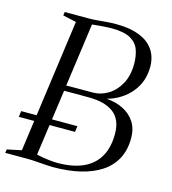

<svg xmlns="http://www.w3.org/2000/svg" viewBox="-124 -843 844 942"><g transform="rotate(15 298.0 -372.0)"><path d="M233.5 7Q214.5 7 190.5 5.2Q166.5 3.5 143 1.8Q119.5 0 102.5 0H-12.5L-10 -18L63 -33.5L156 -710L88 -725L90.5 -743H209.5Q232 -743 254.5 -745Q277 -747 300.2 -749Q323.5 -751 348.5 -751Q409 -751 450.5 -738.2Q492 -725.5 517.2 -703.5Q542.5 -681.5 554 -653Q565.5 -624.5 565.5 -593Q565.5 -514.5 519.2 -460Q473 -405.5 399.5 -385Q446 -382 483.8 -363.2Q521.5 -344.5 543.5 -311Q565.5 -277.5 565.5 -229Q565.5 -168.5 541.5 -123.8Q517.5 -79 473 -50.2Q428.5 -21.5 367.8 -7.2Q307 7 233.5 7ZM247 -18.5Q324.5 -18.5 377 -42.2Q429.5 -66 456.5 -112.8Q483.5 -159.5 483.5 -229Q483.5 -302 439 -335.5Q394.5 -369 313.5 -369Q272 -369 243.5 -369.2Q215 -369.5 187.5 -369L140.5 -32.5Q150.5 -29.5 169 -26.2Q187.5 -23 208.5 -20.8Q229.5 -18.5 247 -18.5ZM191 -396.5Q217.5 -396.5 253 -397Q288.5 -397.5 326 -397Q366 -397 402.5 -419Q439 -441 462.2 -483.2Q485.5 -525.5 485.5 -585Q485.5 -624.5 474.2 -656.2Q463 -688 430.2 -706.8Q397.5 -725.5 333 -725.5Q326 -725.5 308 -724.5Q290 -723.5 269.8 -721.8Q249.5 -720 235.5 -718.5ZM6 -188 10 -218H295.5L291.5 -188Z"/></g></svg>

Font: Merriweather 144pt Light
Style: Italic
Weight: 300
Italic angle: -7.8°
Version: Version 2.101